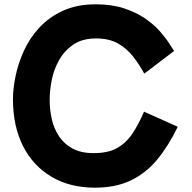

<svg xmlns="http://www.w3.org/2000/svg" viewBox="-20 -811 888 889"><path d="M420 58Q304 58 218.5 7.5Q133 -43 86.5 -135Q40 -227 40 -353Q40 -400 52 -458.5Q64 -517 90.5 -575.5Q117 -634 161.5 -682.5Q206 -731 271 -761Q336 -791 423 -791Q498 -791 554 -772.5Q610 -754 651 -726Q692 -698 719 -667.5Q746 -637 762 -612Q778 -587 786 -575L648 -470Q627 -509 598.5 -546.5Q570 -584 528.5 -608.5Q487 -633 425 -633Q361 -633 319.5 -604.5Q278 -576 253.5 -532.5Q229 -489 219.5 -440Q210 -391 210 -349Q210 -304 219.5 -260.5Q229 -217 252.5 -181Q276 -145 315.5 -123.5Q355 -102 414 -102Q481 -102 523 -126Q565 -150 593.5 -193Q622 -236 647 -294L803 -224Q761 -137 709 -73.5Q657 -10 586.5 24Q516 58 420 58Z"/></svg>

Font: KN Bobohei
Style: Bold
Weight: 700
Designer: Kingnam Type Foundry
Version: Version 1.710;March 18, 2023